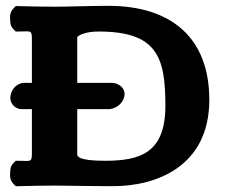

<svg xmlns="http://www.w3.org/2000/svg" viewBox="-20 -636 780 658"><path d="M244.7 -262H355.2L357.5 -262.3C388.7 -266.8 407 -292.3 407 -314.4C407 -331.7 391.8 -348.8 368.1 -351.8L366.2 -352H244.7V-507.9C244.7 -512.3 268.3 -528 316.9 -528C518.2 -528 546.8 -441.5 546.8 -273.7C546.8 -112.6 461.7 -85 339.4 -85C246 -85 244.7 -101.4 244.7 -106.9ZM44.8 -615 34.1 -615.2 26.6 -607.7C12.5 -593.6 14.4 -578 14.9 -567.5C15.3 -559 14.8 -547.1 26.6 -535.3L33.9 -528H44.3C94 -528 89.3 -538.2 89.3 -473.7V-352H58.9L56.6 -351.6C29.1 -346.3 15.3 -320.9 15.3 -300.4C15.3 -284.6 27 -267 46.8 -262.6L49.5 -262H89.3V-139.3C89.3 -74.8 94 -85 44.3 -85H33.9L26.6 -77.7C14.8 -65.9 15.3 -54 14.9 -45.5C14.4 -35 12.5 -19.4 26.6 -5.3L34.1 2.2L44.8 2C91 1 119.1 0 170.3 0C207.7 0 271.4 2 368.7 2C511 2 697.3 -62.3 697.3 -294C697.3 -508.4 564.7 -616 351.8 -616C289 -616 208.6 -613 169.2 -613C118.5 -613 91 -614 44.8 -615Z"/></svg>

Font: Linux Libertine Mono O 
Style: Mono Bold
Weight: 400
Designer: Philipp H. Poll
Foundry: Philipp H. Poll
Version: Version 5.1.7